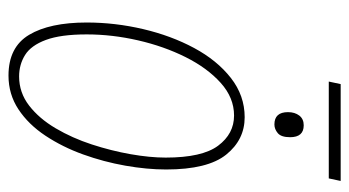

<svg xmlns="http://www.w3.org/2000/svg" viewBox="-205 -607 822 452"><g transform="rotate(90 206.0 -381.0)"><path d="M172 -744 178 -772H406L400 -744ZM273 -616Q244 -616 244 -648Q244 -664 252 -674.5Q260 -685 275 -685Q303 -685 303 -653Q303 -632 293.5 -624Q284 -616 273 -616ZM158 10Q91 10 62 -38.5Q33 -87 33 -174Q33 -241 48.5 -307Q64 -373 93 -427Q122 -481 163.5 -513.5Q205 -546 256 -546Q309 -546 344 -502.5Q379 -459 379 -361Q379 -316 370 -265Q361 -214 343.5 -165.5Q326 -117 299.5 -77Q273 -37 237.5 -13.5Q202 10 158 10ZM160 -15Q198 -15 228.5 -38.5Q259 -62 282 -101Q305 -140 320 -186Q335 -232 343 -277.5Q351 -323 351 -360Q351 -446 323 -483.5Q295 -521 252 -521Q210 -521 175 -489.5Q140 -458 114.5 -407Q89 -356 75 -295Q61 -234 61 -174Q61 -113 74 -78Q87 -43 109.5 -29Q132 -15 160 -15Z"/></g></svg>

Font: Noto Serif ExtraCondensed Thin
Style: Italic
Weight: 100
Width: 2
Italic angle: -12°
Designer: Monotype Design Team
Foundry: Monotype Imaging Inc.
Version: Version 2.013